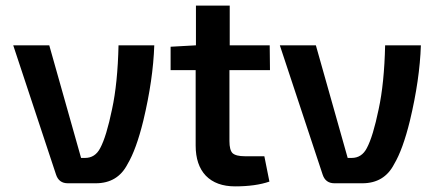

<svg xmlns="http://www.w3.org/2000/svg" viewBox="-20 -651 1537 682"><path d="M528 -490Q524 -368 489 -222Q464 -120 433 -68Q398 0 320 0H221Q189 0 179 -31L27 -490H155L268 -90H282Q318 -90 336 -125Q358 -166 378 -263Q398 -355 401 -490Z M795 -150Q795 -118 806 -107Q818 -96 850 -96H919L937 -6Q888 11 815 11Q748 11 711 -27Q675 -65 675 -134V-402H586V-485L676 -490V-631H796V-490H938L939 -402H795Z M1475 -490Q1471 -368 1436 -222Q1411 -120 1380 -68Q1345 0 1267 0H1168Q1136 0 1126 -31L974 -490H1102L1215 -90H1229Q1265 -90 1283 -125Q1305 -166 1325 -263Q1345 -355 1348 -490Z"/></svg>

Font: Taylor Sans Upright Semi Bold
Style: Regular
Weight: 600
Italic angle: -8°
Designer: Natanael Gama
Version: Version 1.001 September 8, 2015